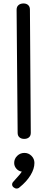

<svg xmlns="http://www.w3.org/2000/svg" viewBox="-20 -812 291 1110"><path d="M82 -44 76 -756Q76 -773 87 -782.5Q98 -792 116 -792Q133 -792 143 -782.5Q153 -773 153 -757L158 -44Q158 -27 147.5 -18Q137 -9 120 -9Q103 -9 92.5 -18Q82 -27 82 -44ZM179 130Q179 164 156.5 201Q134 238 93 271Q86 278 76 278Q67 278 58.5 271Q50 264 50 254Q50 248 54 242L69 225Q98 194 106 180Q88 178 75 163.5Q62 149 62 130Q62 106 79.5 89Q97 72 121 72Q145 72 162 89Q179 106 179 130Z"/></svg>

Font: Mali
Style: Regular
Weight: 400
Version: Version 1.000; ttfautohint (v1.6)